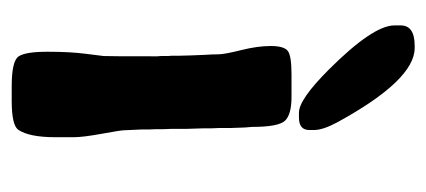

<svg xmlns="http://www.w3.org/2000/svg" viewBox="-220 -551 728 328"><g transform="rotate(90 144.0 -387.0)"><path d="M23.4 -696.8V-707.5Q23.4 -731.4 58.1 -731.4H62Q116.7 -731.4 189 -599.1Q202.1 -574.7 202.1 -559.6V-551.3Q202.1 -533.7 180.7 -533.7H172.4Q149.9 -533.7 99.1 -584.5Q23.4 -660.2 23.4 -696.8ZM152.3 -43H127Q84.5 -43 76.4 -54.7Q68.4 -66.4 68.4 -104.2Q68.4 -142.1 71.8 -168.7Q75.2 -195.3 75.7 -200Q76.2 -204.6 76.2 -291.5L75.7 -297.9V-310.1L75.2 -316.4Q75.2 -322.8 75.2 -329.1L74.7 -348.1L73.7 -373Q72.8 -385.7 72.8 -396Q72.8 -406.2 65.7 -434.6Q58.6 -462.9 58.6 -485.4Q58.6 -507.8 66.7 -514.4Q74.7 -521 106.9 -521H145.5Q175.8 -521 186.3 -509.8Q196.8 -498.5 196.8 -453.6L197.8 -441.4L198.7 -416V-397L199.2 -384.3Q199.2 -377.9 199.2 -371.6L200.2 -339.8Q200.2 -327.1 200.2 -314.5L200.7 -301.8Q200.7 -295.4 200.7 -289.1L201.2 -276.9Q201.2 -270.5 201.2 -264.2L202.1 -245.1Q202.6 -238.8 202.6 -234.1Q202.6 -229.5 208.5 -197Q214.4 -164.6 214.4 -148.9V-117.7Q214.4 -72.8 201.7 -54.2Q193.8 -43 152.3 -43Z"/></g></svg>

Font: Averia Sans Libre
Style: Bold
Weight: 700
Version: Version 1.002